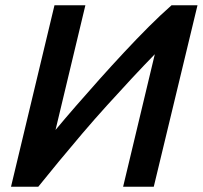

<svg xmlns="http://www.w3.org/2000/svg" viewBox="-20 -713 774 733"><path d="M22 0 188 -693H306L192 -217Q227 -259 270 -308.5Q313 -358 359.5 -410Q406 -462 454 -513.5Q502 -565 547.5 -610.5Q593 -656 635 -693H734L567 0H450L571 -506Q529 -463 482.5 -413Q436 -363 388 -310Q340 -257 294 -203Q248 -149 205.5 -97.5Q163 -46 126 0Z"/></svg>

Font: Ubuntu Sans SemiBold
Style: Italic
Weight: 600
Italic angle: -13.5°
Designer: Dalton Maag Ltd
Foundry: Dalton Maag Ltd
Version: Version 1.006